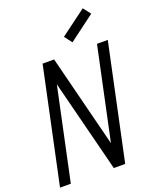

<svg xmlns="http://www.w3.org/2000/svg" viewBox="-186 -1152 1003 1254"><g transform="rotate(-20 315.5 -525.0)"><path d="M8 0 178 -800H258L460 0H386L556 -800H631L461 0H382L179 -800H253L83 0ZM409 -864 369 -917 548 -1050 588 -998Z"/></g></svg>

Font: Victor Mono
Style: Italic
Weight: 400
Italic angle: -12°
Monospace: yes
Designer: Rune Bjørnerås
Version: Version 1.561;gftools[0.9.30]